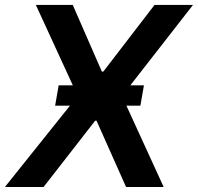

<svg xmlns="http://www.w3.org/2000/svg" viewBox="-37 -747 791 767"><path d="M242.5 -324.9H183.2L197.4 -406.2H253.9L106.2 -727.3H253.6L370 -460.9H375.7L580.3 -727.3H734L483.7 -406.2H538L523.8 -324.9H468L616.8 0H466.6L348.7 -264.6H343L137.1 0H-17.4Z"/></svg>

Font: Inter P Semi Bold
Style: Italic
Weight: 600
Italic angle: 9.39999°
Designer: Rasmus Andersson
Foundry: rsms
Version: Version 3.018;git-588b23468